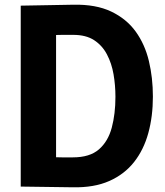

<svg xmlns="http://www.w3.org/2000/svg" viewBox="-20 -792 701 815"><path d="M291 -772Q387 -774 452 -743Q517 -712 556 -658Q595 -604 612 -533Q629 -462 629 -382Q629 -298 609.5 -227Q590 -156 549 -104Q508 -52 443.5 -23.5Q379 5 288 3Q237 2 179 1.5Q121 1 68 0V-768Q120 -769 180 -770Q240 -771 291 -772ZM289 -124Q361 -124 400 -158Q439 -192 454.5 -250.5Q470 -309 470 -381Q470 -430 462 -476.5Q454 -523 434 -561Q414 -599 379.5 -621.5Q345 -644 291 -644Q271 -644 244 -644Q217 -644 197 -643L218 -666V-102L197 -125Q217 -124 243 -124Q269 -124 289 -124Z"/></svg>

Font: Yaldevi ExtraLight
Style: Bold
Weight: 700
Version: Version 1.100